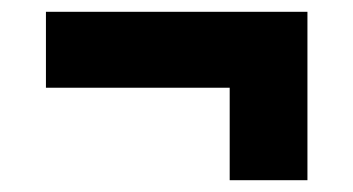

<svg xmlns="http://www.w3.org/2000/svg" viewBox="-20 -450 600 326"><path d="M370 -364 447 -301H58V-430H502V-144H370Z"/></svg>

Font: Roboto Serif 20pt ExtraBold
Style: Regular
Weight: 800
Version: Version 1.008